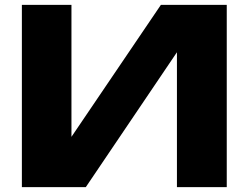

<svg xmlns="http://www.w3.org/2000/svg" viewBox="-20 -770 1023 790"><path d="M333 0 708 -555V0H913V-750H642L274 -207V-750H70V0Z"/></svg>

Font: Bounded
Style: Bold
Weight: 700
Designer: Vlad Churkin
Version: Version 3.0